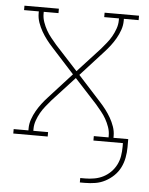

<svg xmlns="http://www.w3.org/2000/svg" viewBox="-51 -562 602 778"><g transform="rotate(5 250.0 -173.0)"><path d="M303 174V156H323Q342 156 361 152.5Q380 149 396.5 140.5Q413 132 426.5 118.5Q440 105 448.5 88Q457 71 460 52.5Q463 34 463 15V0H343V-18H403V-26Q403 -43 397 -60Q391 -77 382.5 -92Q374 -107 363 -120.5Q352 -134 341 -147L250 -246L159 -147Q148 -134 137 -120.5Q126 -107 117.5 -92Q109 -77 103 -60Q97 -43 97 -26V-18H157V0H17V-18H77V-26Q77 -45 83.5 -63.5Q90 -82 99.5 -98.5Q109 -115 120.5 -130Q132 -145 145 -159L237 -260L145 -361Q132 -375 120.5 -390Q109 -405 99.5 -421.5Q90 -438 83.5 -456.5Q77 -475 77 -494V-502H17V-520H157V-502H97V-494Q97 -477 103 -460Q109 -443 117.5 -428Q126 -413 137 -399.5Q148 -386 159 -373L250 -274L341 -373Q352 -386 363 -399.5Q374 -413 382.5 -428Q391 -443 397 -460Q403 -477 403 -494V-502H343V-520H483V-502H423V-494Q423 -475 416.5 -456.5Q410 -438 400.5 -421.5Q391 -405 379.5 -390Q368 -375 355 -361L263 -260L355 -159Q368 -145 379.5 -130Q391 -115 400.5 -98.5Q410 -82 416.5 -63.5Q423 -45 423 -26V-18H483V15Q483 36 479 57.5Q475 79 465.5 98Q456 117 440.5 132Q425 147 406 157Q387 167 366 170.5Q345 174 323 174Z"/></g></svg>

Font: Iosevka Curly Slab Thin
Style: Regular
Weight: 100
Monospace: yes
Designer: Belleve Invis
Foundry: Belleve Invis
Version: Version 22.1.2; ttfautohint (v1.8.4)